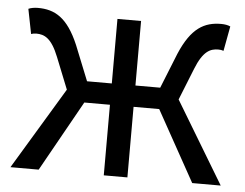

<svg xmlns="http://www.w3.org/2000/svg" viewBox="-44 -611 849 664"><g transform="rotate(5 380.0 -278.5)"><path d="M15 0H113L250 -245H339V0H421V-245H510L646 0H745L574 -284L618 -394C643 -457 668 -468 696 -468C704 -468 707 -467 714 -465L730 -551C722 -555 710 -557 698 -557C640 -557 595 -533 556 -441L507 -319H421V-543H339V-319H253L204 -441C165 -533 120 -557 62 -557C50 -557 38 -555 29 -551L46 -465C53 -467 56 -468 64 -468C92 -468 117 -457 142 -394L186 -284Z"/></g></svg>

Font: Noto Sans KR
Style: Regular
Weight: 400
Designer: Ryoko NISHIZUKA 西塚涼子 (kana, bopomofo & ideographs); Paul D. Hunt (Latin, Greek & Cyrillic); Sandoll Communications 산돌커뮤니
Foundry: Adobe
Version: Version 2.004;hotconv 1.0.118;makeotfexe 2.5.65603